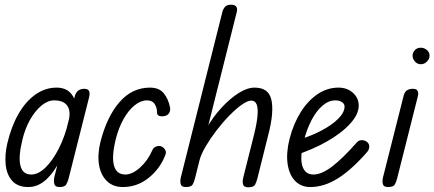

<svg xmlns="http://www.w3.org/2000/svg" viewBox="-20 -792 1839 813"><path d="M100 0Q55 0 31.5 -26.5Q8 -53 4 -95.5Q0 -138 11 -185Q28 -257 58.5 -310Q89 -363 130.5 -392Q172 -421 219 -421Q256 -421 276.5 -400.5Q297 -380 302 -346Q307 -312 295 -271Q271 -187 241.5 -126.5Q212 -66 177 -33Q142 0 100 0ZM112 -53Q142 -53 172.5 -82.5Q203 -112 229 -163Q255 -214 270 -278Q281 -320 265.5 -343.5Q250 -367 209 -367Q182 -367 155 -344.5Q128 -322 107 -284.5Q86 -247 75 -201Q57 -128 66.5 -90.5Q76 -53 112 -53ZM232 0Q213 0 210 -13Q207 -26 210 -42L297 -386Q306 -416 337 -416Q353 -416 357 -406.5Q361 -397 358 -383L271 -38Q267 -22 260.5 -11Q254 0 232 0Z M500 0Q459 0 433 -25Q407 -50 399.5 -93Q392 -136 405 -190Q432 -297 485.5 -359Q539 -421 615 -421Q654 -421 673.5 -397Q693 -373 700 -337Q702 -326 697.5 -316Q693 -306 682 -302Q669 -298 657 -300.5Q645 -303 645 -315Q645 -336 635 -351.5Q625 -367 602 -367Q576 -367 550 -346Q524 -325 503.5 -288.5Q483 -252 471 -206Q452 -130 462.5 -91.5Q473 -53 511 -53Q540 -53 573 -82.5Q606 -112 625 -156Q630 -168 642.5 -172Q655 -176 663 -172Q672 -169 679 -158.5Q686 -148 679 -133Q657 -77 609 -38.5Q561 0 500 0Z M1031 1Q1012 1 1009 -12Q1006 -25 1010 -40L1056 -223Q1068 -272 1070.5 -303.5Q1073 -335 1066.5 -350.5Q1060 -366 1044 -366Q1028 -366 1003.5 -348.5Q979 -331 951 -302.5Q923 -274 897 -240Q871 -206 851.5 -173Q832 -140 825 -114L854 -248Q882 -297 918 -336Q954 -375 990.5 -398Q1027 -421 1058 -421Q1087 -421 1104.5 -409Q1122 -397 1128.5 -372Q1135 -347 1132 -308.5Q1129 -270 1115 -217L1070 -37Q1066 -21 1060 -10Q1054 1 1031 1ZM767 0Q748 0 745 -13Q742 -26 746 -42L922 -743Q927 -759 936 -766Q945 -773 962 -772Q977 -771 981.5 -762Q986 -753 982 -739L806 -38Q802 -22 796 -11Q790 0 767 0Z M1294 0Q1255 0 1230 -25.5Q1205 -51 1198 -97Q1191 -143 1206 -204Q1223 -269 1253.5 -317.5Q1284 -366 1325 -393.5Q1366 -421 1413 -421Q1450 -421 1474.5 -399Q1499 -377 1499 -345Q1499 -308 1462.5 -268Q1426 -228 1363.5 -192.5Q1301 -157 1222 -132L1234 -197Q1293 -214 1339 -238Q1385 -262 1412 -289Q1439 -316 1439 -341Q1439 -352 1428 -359.5Q1417 -367 1400 -367Q1372 -367 1346 -345Q1320 -323 1299.5 -284Q1279 -245 1266 -194Q1249 -124 1260.5 -88.5Q1272 -53 1307 -53Q1342 -53 1386.5 -87Q1431 -121 1490 -188Q1498 -198 1511 -198.5Q1524 -199 1534 -191Q1543 -184 1543.5 -172.5Q1544 -161 1536 -150Q1471 -75 1412 -37.5Q1353 0 1294 0Z M1623 0Q1604 0 1601 -13Q1598 -26 1602 -42L1689 -386Q1693 -402 1702.5 -409Q1712 -416 1729 -416Q1744 -416 1748.5 -406.5Q1753 -397 1749 -383L1662 -38Q1658 -22 1652 -11Q1646 0 1623 0ZM1762 -520Q1747 -520 1737 -531.5Q1727 -543 1727 -556Q1727 -569 1736.5 -579.5Q1746 -590 1762 -590Q1776 -590 1787.5 -580.5Q1799 -571 1799 -556Q1799 -543 1788 -531.5Q1777 -520 1762 -520Z"/></svg>

Font: Edu TAS Beginner
Style: Regular
Weight: 400
Designer: Tina and Corey Anderson
Foundry: Google for Education
Version: Version 1.003